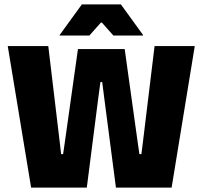

<svg xmlns="http://www.w3.org/2000/svg" viewBox="-20 -847 914 867"><path d="M120.5 0 15 -639H198L250 -203L256 -151H265L272.5 -203L332 -625.5H543L602 -203L609.5 -151H618.5L625 -202.5L678 -639H859.5L755 0H503.5L451.5 -398.5L441.5 -476.5H433.5L423 -398.5L372 0ZM349.5 -827H526L626 -689V-686.5H492L440 -745H435.5L383.5 -686.5H249.5V-689Z"/></svg>

Font: Anek Latin ExtraBold
Style: Regular
Weight: 800
Designer: Yesha Goshar
Foundry: Ek Type
Version: Version 1.003